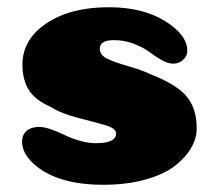

<svg xmlns="http://www.w3.org/2000/svg" viewBox="-20 -504 602 531"><path d="M281 -484Q374 -484 436 -446Q498 -408 498 -363Q498 -350 487 -339Q476 -328 459 -328Q444 -328 426 -338.5Q408 -349 392 -361Q376 -373 350 -383Q324 -393 295 -393Q256 -393 256 -369Q256 -352 276 -342Q296 -332 334.5 -321Q373 -310 393 -300Q468 -271 496 -237.5Q524 -204 524 -149Q524 -122 509 -95.5Q494 -69 464 -45.5Q434 -22 382.5 -7.5Q331 7 265 7Q136 7 72 -52Q41 -81 41 -112Q41 -131 53.5 -142Q66 -153 89 -153Q112 -153 159 -130.5Q206 -108 246 -108Q301 -108 301 -135Q301 -149 272 -157.5Q243 -166 196 -178Q149 -190 121 -208Q77 -227 59.5 -255.5Q42 -284 42 -325Q42 -395 108.5 -439.5Q175 -484 281 -484Z"/></svg>

Font: Coiny 2.0
Style: Regular
Weight: 400
Version: Version 1.001 July 11, 2018